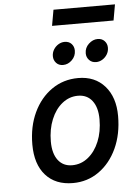

<svg xmlns="http://www.w3.org/2000/svg" viewBox="-60 -929 689 986"><g transform="rotate(-5 285.0 -436.0)"><path d="M276 12Q186 12 135.5 -44.8Q85 -101.5 85 -203Q85 -295.5 119 -367.8Q153 -440 212.8 -481.5Q272.5 -523 349 -523Q435 -523 485.8 -465.5Q536.5 -408 536.5 -311Q536.5 -217.5 502.8 -144.5Q469 -71.5 410 -29.8Q351 12 276 12ZM280 -79.5Q326 -79.5 362.2 -108.8Q398.5 -138 419.2 -188.2Q440 -238.5 440 -302.5Q440 -363.5 413.5 -398Q387 -432.5 340 -432.5Q295 -432.5 258.8 -403.5Q222.5 -374.5 201.8 -324Q181 -273.5 181 -210Q181 -148.5 207.2 -114Q233.5 -79.5 280 -79.5ZM448.5 -596.5Q426.5 -596.5 412.8 -611Q399 -625.5 399 -646Q399 -674.5 420 -694.2Q441 -714 466.5 -714Q488 -714 501.5 -699.8Q515 -685.5 515 -665Q515 -646 505.5 -630.5Q496 -615 480.8 -605.8Q465.5 -596.5 448.5 -596.5ZM278 -596.5Q256 -596.5 242.8 -611Q229.5 -625.5 229.5 -646Q229.5 -664.5 239 -680Q248.5 -695.5 263.8 -704.8Q279 -714 295.5 -714Q318.5 -714 331.5 -699.8Q344.5 -685.5 344.5 -665Q344.5 -636.5 324.2 -616.5Q304 -596.5 278 -596.5ZM239 -801.5 253.5 -883.5H570.5L556 -801.5Z"/></g></svg>

Font: Overpass Medium
Style: Italic
Weight: 500
Italic angle: -10°
Designer: Delve Withrington, Dave Bailey, Thomas Jockin
Foundry: Delve Fonts LLC
Version: Version 4.000